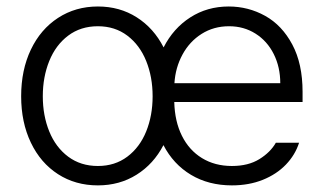

<svg xmlns="http://www.w3.org/2000/svg" viewBox="-20 -558 990 589"><path d="M44.9 -262.7Q44.9 -343.3 74.7 -405.8Q104.5 -468.3 158.2 -503.2Q211.9 -538.1 280.3 -538.1Q347.2 -538.1 399.4 -504.9Q451.7 -471.7 481.9 -412.6Q511.7 -471.2 563.7 -504.6Q615.7 -538.1 681.6 -538.1Q741.7 -538.1 793.5 -509.3Q845.2 -480.5 876.7 -421.4Q908.2 -362.3 908.2 -276.4V-245.1H514.6Q516.1 -185.5 538.1 -141.4Q560.1 -97.2 599.6 -73Q639.2 -48.8 691.4 -48.8Q741.7 -48.8 775.6 -69.8Q809.6 -90.8 826.2 -120.1H897.5Q885.7 -83 857.2 -53.2Q828.6 -23.4 786.1 -6.3Q743.7 10.7 691.4 10.7Q620.1 10.7 565.9 -21.7Q511.7 -54.2 481.4 -112.8Q451.2 -54.7 398.9 -22Q346.7 10.7 280.3 10.7Q211.4 10.7 158 -23.7Q104.5 -58.1 74.7 -120.4Q44.9 -182.6 44.9 -262.7ZM448.2 -262.7Q448.2 -321.8 428.5 -370.8Q408.7 -419.9 370.6 -448.7Q332.5 -477.5 280.3 -477.5Q227.5 -477.5 189.2 -448.7Q150.9 -419.9 131.1 -370.8Q111.3 -321.8 111.3 -262.7Q111.3 -203.6 131.1 -154.8Q150.9 -106 189.2 -77.4Q227.5 -48.8 280.3 -48.8Q332.5 -48.8 370.6 -77.4Q408.7 -106 428.5 -154.8Q448.2 -203.6 448.2 -262.7ZM839.8 -302.7Q839.8 -352.1 819.8 -392.1Q799.8 -432.1 763.9 -454.8Q728 -477.5 682.6 -477.5Q635.7 -477.5 598.6 -454.1Q561.5 -430.7 539.8 -390.6Q518.1 -350.6 515.1 -302.7Z"/></svg>

Font: Pretendard Light
Style: Regular
Weight: 300
Designer: Base glyphs from Inter by Rasmus Andersson; Hangeul glyphs from Noto Sans CJK(Source Han Sans) by Jang Soo-young and Kan
Foundry: Kil Hyung-jin
Version: Version 1.309